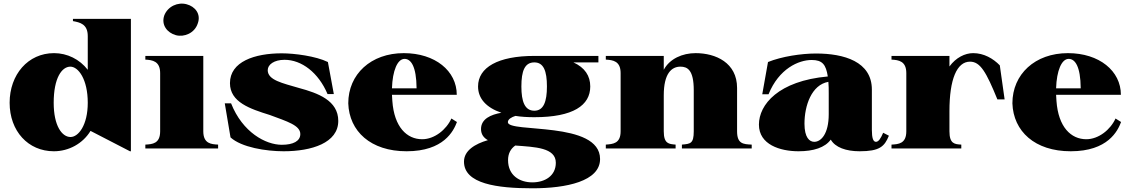

<svg xmlns="http://www.w3.org/2000/svg" viewBox="-20 -802 6100 1037"><path d="M271 15C351 15 427 -26 469 -95L682 15H687V-700H374V-688C412 -681 454 -672 454 -607V-425C410 -482 343 -515 272 -515C131 -515 32 -399 32 -247C32 -94 132 15 271 15ZM361 -62C315 -62 270 -122 270 -247C270 -381 314 -442 360 -442C403 -442 454 -374 454 -247C454 -125 403 -62 361 -62Z M765 -21V0H1158V-21C1122 -23 1078 -25 1078 -93V-500H765V-480C803 -478 845 -472 845 -407V-93C845 -26 803 -23 765 -21ZM1048 -675C1067 -726 1034 -767 988 -779C941 -792 886 -768 867 -718C850 -667 883 -625 930 -612C975 -600 1031 -623 1048 -675Z M1512 15C1663 15 1807 -30 1807 -149C1807 -259 1698 -299 1594 -327C1506 -353 1426 -369 1426 -423C1426 -453 1460 -479 1517 -479C1609 -479 1700 -410 1749 -294H1783L1751 -467C1686 -499 1570 -514 1502 -514C1355 -514 1222 -469 1222 -353C1222 -250 1331 -214 1437 -181C1531 -146 1602 -125 1602 -78C1602 -40 1564 -20 1502 -20C1415 -20 1290 -87 1228 -244H1194L1225 -60C1284 -6 1417 15 1512 15Z M2176 15C2377 15 2430 -95 2448 -143L2418 -162C2391 -102 2327 -50 2260 -50C2178 -50 2109 -115 2099 -257L2097 -290H2447C2447 -419 2330 -515 2161 -515C1983 -515 1861 -401 1861 -244C1866 -93 1982 15 2176 15ZM2097 -325C2100 -421 2127 -484 2165 -484C2199 -484 2229 -445 2230 -325Z M2866 -169C3076 -169 3168 -233 3168 -335C3168 -392 3139 -437 3077 -465H3212V-500H2867H2866C2670 -500 2562 -438 2562 -335C2562 -270 2606 -221 2688 -193C2631 -183 2578 -160 2578 -105C2578 -77 2592 -58 2615 -45C2546 -25 2486 11 2486 71C2486 191 2665 215 2856 215C3039 215 3221 177 3221 57C3221 -151 2723 -82 2723 -142C2723 -158 2742 -169 2764 -176C2795 -171 2829 -169 2866 -169ZM2866 -204C2814 -204 2796 -254 2796 -335C2796 -419 2814 -465 2866 -465C2916 -465 2934 -419 2934 -335C2934 -253 2916 -204 2866 -204ZM2724 63C2724 26 2739 1 2763 -16C2869 -8 2982 -5 2982 77C2982 148 2923 183 2855 183C2786 183 2724 145 2724 63Z M3961 -93V-327C3961 -463 3846 -515 3737 -515C3666 -515 3597 -485 3565 -425V-500H3252V-480C3291 -478 3332 -472 3332 -407V-93C3332 -26 3290 -24 3252 -21V0H3629V-21C3593 -24 3565 -25 3565 -93V-287C3565 -405 3607 -442 3655 -442C3693 -442 3727 -424 3727 -315V-93C3727 -26 3709 -25 3663 -21V0H4040V-21C3994 -23 3961 -25 3961 -93Z M4293 15C4374 15 4436 -5 4467 -48C4491 -6 4549 15 4623 15C4730 15 4757 -10 4781 -69L4750 -85C4737 -54 4725 -36 4711 -36C4696 -36 4689 -57 4689 -100V-318C4689 -470 4538 -513 4387 -513C4308 -513 4202 -497 4128 -467L4097 -293H4131C4187 -431 4293 -478 4364 -478C4422 -478 4441 -453 4451 -389C4184 -365 4079 -237 4079 -129C4079 -21 4193 15 4293 15ZM4378 -36C4352 -36 4325 -59 4325 -134C4325 -231 4363 -344 4454 -360C4456 -341 4456 -320 4456 -296V-185C4456 -78 4414 -36 4378 -36Z M5108 -93V-202C5108 -374 5148 -469 5219 -469C5275 -469 5307 -412 5367 -265H5406L5380 -449C5344 -486 5294 -515 5236 -515C5192 -515 5143 -491 5108 -443V-500H4795V-480C4834 -478 4875 -472 4875 -407V-93C4875 -26 4833 -23 4795 -21V0H5172V-21C5136 -23 5108 -25 5108 -93Z M5763 15C5964 15 6017 -95 6035 -143L6005 -162C5978 -102 5914 -50 5847 -50C5765 -50 5696 -115 5686 -257L5684 -290H6034C6034 -419 5917 -515 5748 -515C5570 -515 5448 -401 5448 -244C5453 -93 5569 15 5763 15ZM5684 -325C5687 -421 5714 -484 5752 -484C5786 -484 5816 -445 5817 -325Z"/></svg>

Font: Sprat Black
Style: Regular
Weight: 900
Designer: Ethan Nakache
Foundry: Collletttivo
Version: Version 2.000;Glyphs 3.2 (3217)